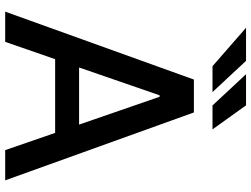

<svg xmlns="http://www.w3.org/2000/svg" viewBox="-134 -834 968 740"><g transform="rotate(90 350.0 -464.0)"><path d="M141.3 0H24.9L286.6 -727.3H413.4L675.1 0H558.6L492.2 -192.5H208.1ZM240.1 -284.8H460.2L353 -595.2H347.3ZM334.9 -799H235.1L87 -928.3H214.5ZM478.7 -799H386.4L266 -928.3H386Z"/></g></svg>

Font: Inter UI Medium
Style: Regular
Weight: 500
Designer: Rasmus Andersson
Foundry: rsms
Version: 3.2;8d6f07862